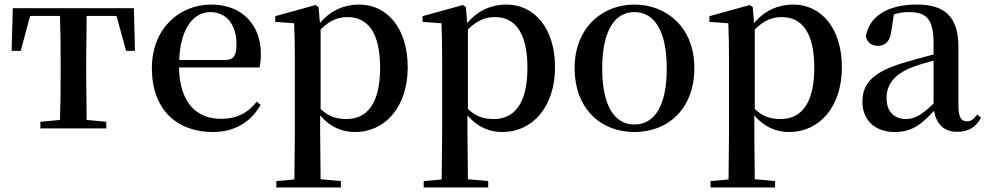

<svg xmlns="http://www.w3.org/2000/svg" viewBox="-20 -563 4328 842"><path d="M242 0H446V-29L360 -37L358 -232V-296L360 -493H491L533 -340H572L567 -527H36L31 -340H71L112 -493H243C245 -437 246 -351 246 -296V-232C246 -177 245 -94 243 -37L157 -29V0Z M914 16C1009 16 1080 -28 1123 -103L1106 -117C1068 -69 1020 -42 949 -42C844 -42 768 -110 765 -267H1118C1122 -284 1124 -303 1124 -328C1124 -449 1046 -543 906 -543C768 -543 646 -439 646 -264C646 -81 757 16 914 16ZM766 -300C771 -440 830 -510 902 -510C973 -510 1017 -455 1017 -369C1017 -320 1006 -300 967 -300Z M1537 16C1668 16 1768 -93 1768 -268C1768 -440 1677 -543 1555 -543C1492 -543 1431 -519 1383 -462L1377 -532L1364 -541L1187 -492V-467L1270 -461C1272 -412 1273 -366 1273 -299V19L1271 224L1192 231V259H1475V231L1386 223L1384 19V-57C1429 -4 1482 16 1537 16ZM1386 -434C1430 -477 1466 -488 1505 -488C1591 -488 1647 -422 1647 -266C1647 -100 1583 -41 1500 -41C1456 -41 1422 -51 1386 -85Z M2183 16C2314 16 2414 -93 2414 -268C2414 -440 2323 -543 2201 -543C2138 -543 2077 -519 2029 -462L2023 -532L2010 -541L1833 -492V-467L1916 -461C1918 -412 1919 -366 1919 -299V19L1917 224L1838 231V259H2121V231L2032 223L2030 19V-57C2075 -4 2128 16 2183 16ZM2032 -434C2076 -477 2112 -488 2151 -488C2237 -488 2293 -422 2293 -266C2293 -100 2229 -41 2146 -41C2102 -41 2068 -51 2032 -85Z M2762 16C2909 16 3025 -85 3025 -265C3025 -444 2902 -543 2762 -543C2623 -543 2500 -443 2500 -265C2500 -86 2615 16 2762 16ZM2762 -17C2674 -17 2621 -100 2621 -263C2621 -426 2674 -510 2762 -510C2851 -510 2904 -426 2904 -263C2904 -100 2851 -17 2762 -17Z M3441 16C3572 16 3672 -93 3672 -268C3672 -440 3581 -543 3459 -543C3396 -543 3335 -519 3287 -462L3281 -532L3268 -541L3091 -492V-467L3174 -461C3176 -412 3177 -366 3177 -299V19L3175 224L3096 231V259H3379V231L3290 223L3288 19V-57C3333 -4 3386 16 3441 16ZM3290 -434C3334 -477 3370 -488 3409 -488C3495 -488 3551 -422 3551 -266C3551 -100 3487 -41 3404 -41C3360 -41 3326 -51 3290 -85Z M4177 15C4226 15 4259 -4 4282 -46L4266 -61C4248 -38 4237 -31 4221 -31C4196 -31 4183 -47 4183 -100V-356C4183 -488 4126 -543 4000 -543C3871 -543 3792 -490 3777 -404C3783 -376 3803 -362 3831 -362C3860 -362 3884 -380 3889 -428L3900 -500C3923 -507 3944 -510 3965 -510C4043 -510 4074 -480 4074 -372V-324C4033 -313 3990 -302 3954 -291C3810 -250 3762 -199 3762 -117C3762 -33 3821 16 3903 16C3978 16 4020 -16 4076 -77C4087 -19 4119 15 4177 15ZM4074 -109C4019 -55 3987 -41 3954 -41C3903 -41 3868 -71 3868 -133C3868 -194 3903 -238 3980 -268C4005 -278 4039 -288 4074 -297Z"/></svg>

Font: Noto Serif SC SemiBold
Style: Regular
Weight: 600
Designer: Ryoko NISHIZUKA 西塚涼子 (kana & ideographs); Frank Grießhammer (Latin, Greek & Cyrillic); Wenlong ZHANG 张文龙 (bopomofo); San
Foundry: Adobe
Version: Version 2.001;hotconv 1.1.0;makeotfexe 2.6.0